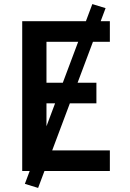

<svg xmlns="http://www.w3.org/2000/svg" viewBox="-20 -839 640 942"><path d="M89 0V-735H519V-634H208V-433H453V-332H208V-101H519V0ZM167 83 102 63 433 -819 498 -799Z"/></svg>

Font: Iosevka Extended
Style: Bold
Weight: 700
Width: 7
Monospace: yes
Designer: Belleve Invis
Foundry: Belleve Invis
Version: Version 32.5.0; ttfautohint (v1.8.4)